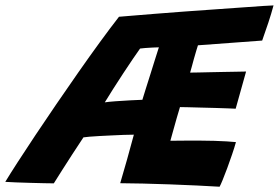

<svg xmlns="http://www.w3.org/2000/svg" viewBox="-86 -670 1032 710"><path d="M726 20.5Q691 18.5 642.8 16Q594.5 13.5 542.5 11.8Q490.5 10 442.2 8.8Q394 7.5 358.5 7.5Q371 -34.5 383.8 -80Q396.5 -125.5 409 -172Q393 -172 371.5 -171.2Q350 -170.5 326.5 -169.2Q303 -168 281.8 -167Q260.5 -166 244.8 -164.5Q229 -163 222.5 -162Q201.5 -130.5 180.8 -98.5Q160 -66.5 142.5 -38.8Q125 -11 113 8Q101.5 8 77.8 7.5Q54 7 26.2 6.2Q-1.5 5.5 -26.5 4.5Q-51.5 3.5 -66.5 2.5Q-49 -26.5 -20.2 -71Q8.5 -115.5 45 -170.2Q81.5 -225 122 -284.2Q162.5 -343.5 203.8 -402.5Q245 -461.5 283.5 -514.2Q322 -567 354 -608Q366.5 -609 402.2 -612Q438 -615 487.8 -619Q537.5 -623 594.2 -627.2Q651 -631.5 706.8 -635.2Q762.5 -639 809.8 -642.5Q857 -646 888 -648Q919 -650 925.5 -650Q917 -618.5 906.5 -586.8Q896 -555 883.5 -520L646 -502.5Q644 -496.5 639.8 -482.5Q635.5 -468.5 631 -452.2Q626.5 -436 622.8 -422Q619 -408 617 -401.5Q628.5 -401.5 648.8 -402Q669 -402.5 693.5 -403Q718 -403.5 743 -404Q768 -404.5 789.2 -404.8Q810.5 -405 824 -405.5L785.5 -268Q779 -268.5 758.2 -269.2Q737.5 -270 710.2 -270.8Q683 -271.5 655.8 -272.2Q628.5 -273 607.5 -273.5Q586.5 -274 579.5 -274Q574 -256.5 567.5 -233.5Q561 -210.5 554.8 -188.2Q548.5 -166 544 -149.5Q570.5 -150 599.8 -150Q629 -150 656.5 -150Q681.5 -150 706.2 -149.2Q731 -148.5 752 -147.2Q773 -146 786.5 -144.5Q781 -124.5 772.2 -98.8Q763.5 -73 754.2 -48Q745 -23 737.2 -4.2Q729.5 14.5 726 20.5ZM301.5 -291.5Q313.5 -293.5 340.2 -295.5Q367 -297.5 395.8 -299Q424.5 -300.5 440.5 -301Q444.5 -314.5 452.5 -339.8Q460.5 -365 469.8 -394.5Q479 -424 487.5 -451Q496 -478 501.5 -495Q493.5 -495 479.2 -494.2Q465 -493.5 451.5 -492.5Q438 -491.5 432 -490.5Q422 -477 405.8 -452.8Q389.5 -428.5 370.2 -399.5Q351 -370.5 333 -342Q315 -313.5 301.5 -291.5Z"/></svg>

Font: Grandstander Thin
Style: Bold Italic
Weight: 700
Italic angle: -15°
Version: Version 1.200